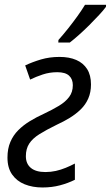

<svg xmlns="http://www.w3.org/2000/svg" viewBox="-20 -786 470 815"><path d="M160.2 9.8Q118.2 9.8 84.7 -3.7Q51.3 -17.1 31.5 -45.2Q11.7 -73.2 11.7 -117.2Q11.7 -154.8 23.9 -183.3Q36.1 -211.9 57.6 -233.4Q79.1 -254.9 107.2 -272Q135.3 -289.1 166.5 -303.2Q202.6 -320.3 230.2 -336.9Q257.8 -353.5 273.4 -374.3Q289.1 -395 289.1 -424.3Q289.1 -450.2 273.2 -464.8Q257.3 -479.5 223.1 -479.5Q190.9 -479.5 161.9 -470Q132.8 -460.4 107.9 -448.2L86.9 -508.3Q117.7 -522.9 154.1 -533.7Q190.4 -544.4 232.9 -544.4Q273.9 -544.4 303.7 -531.5Q333.5 -518.6 349.9 -492.7Q366.2 -466.8 366.2 -427.7Q366.2 -394 354.7 -367.9Q343.3 -341.8 322.8 -321.8Q302.2 -301.8 275.9 -285.6Q249.5 -269.5 219.7 -255.9Q175.8 -234.4 147 -216.3Q118.2 -198.2 104 -176.3Q89.8 -154.3 89.8 -123Q89.8 -90.8 111.1 -73.2Q132.3 -55.7 172.9 -55.7Q195.8 -55.7 217.3 -60.5Q238.8 -65.4 259 -73.7Q279.3 -82 297.9 -91.8V-22.9Q268.6 -8.3 234.4 0.7Q200.2 9.8 160.2 9.8ZM227.5 -605.5 228 -616.2Q248.5 -639.2 269.3 -665.3Q290 -691.4 308.8 -717.5Q327.6 -743.7 340.8 -765.6H430.2L429.7 -756.8Q419.4 -742.7 400.6 -722.4Q381.8 -702.1 359.6 -679.9Q337.4 -657.7 315.4 -638.2Q293.5 -618.7 276.4 -605.5Z"/></svg>

Font: Open Sans SemiCondensed
Style: Italic
Weight: 400
Width: 4
Italic angle: -12°
Designer: Monotype Design Team
Foundry: Monotype Imaging Inc.
Version: Version 3.000